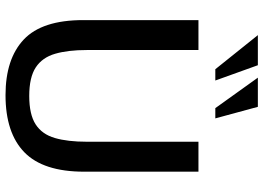

<svg xmlns="http://www.w3.org/2000/svg" viewBox="-154 -824 990 723"><g transform="rotate(90 341.5 -463.0)"><path d="M338.9 11.7Q202.1 11.7 129.2 -57.1Q56.2 -126 56.2 -280.8V-714.8H168.9V-293.9Q168.9 -223.6 182.9 -175.3Q196.8 -127 234.1 -102.3Q271.5 -77.6 341.8 -77.6Q411.6 -77.6 449 -101.8Q486.3 -126 500.2 -174.1Q514.2 -222.2 514.2 -293.9V-714.8H627V-284.2Q627 -130.4 554 -59.3Q481 11.7 338.9 11.7ZM241.2 -778.3 112.8 -938.5H226.1L283.7 -778.3ZM387.7 -778.3 272.9 -938.5H382.8L426.3 -778.3Z"/></g></svg>

Font: Pontano Sans
Style: Bold
Weight: 700
Designer: Vernon Adams
Foundry: Vernon Adams
Version: Version 2.001